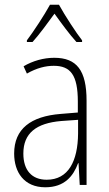

<svg xmlns="http://www.w3.org/2000/svg" viewBox="-20 -784 460 814"><path d="M230 -764H192C168 -720 122 -650 94 -613V-606H118C147 -638 184 -689 211 -726C239 -687 274 -639 304 -606H328V-613C305 -642 255 -718 230 -764ZM210 -539C165 -539 119 -526 80 -503L94 -472C136 -496 174 -505 208 -505C279 -505 310 -466 310 -353V-307L237 -301C111 -291 40 -238 40 -133C40 -54 82 10 172 10C254 10 291 -38 311 -92H313L318 0H347V-357C347 -486 305 -539 210 -539ZM240 -271 311 -276V-218C310 -101 270 -22 178 -22C115 -22 79 -62 79 -133C79 -219 133 -262 240 -271Z"/></svg>

Font: Noto Sans Myanmar UI Condensed ExtraLight
Style: Regular
Weight: 200
Width: 3
Designer: Monotype Design Team
Foundry: Monotype Imaging Inc.
Version: Version 2.103